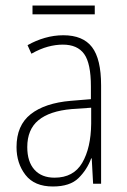

<svg xmlns="http://www.w3.org/2000/svg" viewBox="-20 -667 460 697"><path d="M210 -539Q281 -539 314 -496Q347 -453 347 -357V0H318L313 -92H311Q296 -51 265 -20.5Q234 10 172 10Q105 10 72.5 -32Q40 -74 40 -133Q40 -212 91.5 -252.5Q143 -293 237 -301L310 -307V-353Q310 -437 285.5 -471Q261 -505 208 -505Q182 -505 154 -497.5Q126 -490 94 -472L80 -503Q110 -520 143 -529.5Q176 -539 210 -539ZM240 -271Q160 -264 119.5 -230.5Q79 -197 79 -133Q79 -80 105 -51Q131 -22 178 -22Q247 -22 278.5 -76Q310 -130 311 -218V-276ZM324 -647V-615H98V-647Z"/></svg>

Font: Noto Sans Lao Condensed ExtraLight
Style: Regular
Weight: 200
Width: 3
Designer: Monotype Design Team
Foundry: Monotype Imaging Inc.
Version: Version 2.003; ttfautohint (v1.8.4.7-5d5b)